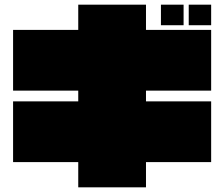

<svg xmlns="http://www.w3.org/2000/svg" viewBox="-20 -757 960 822"><path d="M884 -63H605V45H315V-63H36V-323H315V-369H36V-629H315V-737H605V-629H884V-369H605V-323H884ZM766 -649H669V-737H766ZM884 -649H788V-737H884Z"/></svg>

Font: ChangwonDangamAsac Bold
Style: Regular
Weight: 700
Designer: Choi Chi-young, Lee Youngbeen, Kim Jungjin, Yoon Jihee, Han Dohee
Foundry: YoonDesign Inc.
Version: Version 1.010;Build 20210623